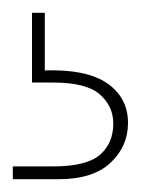

<svg xmlns="http://www.w3.org/2000/svg" viewBox="-20 -27 220 300"><path d="M0 253V233H63Q115 233 136 215Q157 197 157 166Q157 139 136 120.5Q115 102 63 102H30V-7H50V83Q116 81 148 103.5Q180 126 180 165Q180 202 152.5 227.5Q125 253 72 253Z"/></svg>

Font: DM Sans Thin
Style: Regular
Weight: 100
Designer: Colophon Foundry, Jonny Pinhorn
Foundry: Colophon Foundry
Version: Version 4.004; ttfautohint (v1.8.4.7-5d5b)